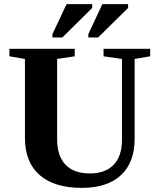

<svg xmlns="http://www.w3.org/2000/svg" viewBox="-20 -888 762 917"><path d="M409.2 -59.6Q482.4 -59.6 522.5 -100.6Q562.5 -141.6 562.5 -221.2V-606.4L474.6 -619.1V-654.8H697.3V-619.1L623 -606.4V-225.1Q623 -111.8 557.6 -51.3Q492.2 9.3 370.6 9.3Q239.3 9.3 169.2 -52Q99.1 -113.3 99.1 -229V-606.4L24.9 -619.1V-654.8H336.9V-619.1L252.9 -606.4V-222.2Q252.9 -143.6 292.7 -101.6Q332.5 -59.6 409.2 -59.6ZM230.5 -709V-725.1L297.9 -868.2H420.4V-850.1L277.8 -709ZM401.9 -709V-725.1L468.8 -868.2H591.8V-850.1L448.7 -709Z"/></svg>

Font: Liberation Serif
Style: Bold
Weight: 700
Designer: Steve Matteson
Foundry: Ascender Corporation
Version: Version 2.1.5